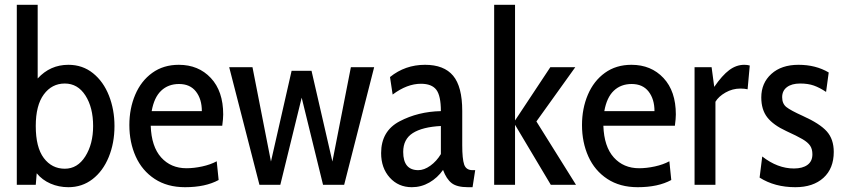

<svg xmlns="http://www.w3.org/2000/svg" viewBox="-20 -770 3512 800"><path d="M457 -245Q457 -174 433 -115.5Q409 -57 365.5 -23.5Q322 10 265 10Q225 10 190.5 -5Q156 -20 133 -48L129 0H50V-750H137V-443Q189 -500 265 -500Q324 -500 367.5 -465Q411 -430 434 -371.5Q457 -313 457 -245ZM368 -245Q368 -322 336 -372Q304 -422 250 -422Q196 -422 162.5 -376.5Q129 -331 129 -245Q129 -156 162.5 -111.5Q196 -67 250 -67Q303 -67 335.5 -118.5Q368 -170 368 -245Z M519 -249Q519 -318 543.5 -375.5Q568 -433 614.5 -466.5Q661 -500 725 -500Q807 -500 858.5 -445Q910 -390 910 -293Q910 -276 906 -246H608Q611 -159 651.5 -114Q692 -69 757 -69Q788 -69 822.5 -76.5Q857 -84 883 -98L891 -20Q836 10 751 10Q677 10 624.5 -24.5Q572 -59 545.5 -118Q519 -177 519 -249ZM821 -307Q821 -357 796.5 -388.5Q772 -420 726 -420Q681 -420 651.5 -392Q622 -364 612 -307Z M935 -490H1032L1109 -97L1195 -475H1278L1365 -97L1442 -490H1539L1414 0H1326L1237 -363L1148 0H1061Z M1568 -132Q1568 -224 1645 -264.5Q1722 -305 1817 -307Q1817 -371 1798 -396Q1779 -421 1734 -421Q1676 -421 1616 -376L1605 -449Q1668 -500 1751 -500Q1830 -500 1868 -454.5Q1906 -409 1906 -308V-165Q1906 -108 1914 -84.5Q1922 -61 1949 -61H1960L1949 10H1930Q1884 10 1862 -7Q1840 -24 1826 -62Q1803 -29 1769 -9.5Q1735 10 1696 10Q1640 10 1604 -30Q1568 -70 1568 -132ZM1817 -128V-245Q1740 -241 1700 -215.5Q1660 -190 1660 -137Q1660 -61 1723 -61Q1747 -61 1773 -79.5Q1799 -98 1817 -128Z M2039 -750H2126V-268L2273 -490H2377L2215 -264L2380 0H2275L2126 -250V0H2039Z M2405 -249Q2405 -318 2429.5 -375.5Q2454 -433 2500.5 -466.5Q2547 -500 2611 -500Q2693 -500 2744.5 -445Q2796 -390 2796 -293Q2796 -276 2792 -246H2494Q2497 -159 2537.5 -114Q2578 -69 2643 -69Q2674 -69 2708.5 -76.5Q2743 -84 2769 -98L2777 -20Q2722 10 2637 10Q2563 10 2510.5 -24.5Q2458 -59 2431.5 -118Q2405 -177 2405 -249ZM2707 -307Q2707 -357 2682.5 -388.5Q2658 -420 2612 -420Q2567 -420 2537.5 -392Q2508 -364 2498 -307Z M2874 -490H2945L2956 -408Q2989 -456 3018.5 -478Q3048 -500 3081 -500Q3094 -500 3104 -497L3095 -398Q3082 -401 3065 -401Q3032 -401 3003 -384.5Q2974 -368 2961 -346V0H2874Z M3145 -30 3156 -118Q3220 -68 3288 -68Q3324 -68 3344.5 -83Q3365 -98 3365 -127Q3365 -149 3355.5 -163Q3346 -177 3324 -190Q3302 -203 3256 -224Q3202 -249 3177 -281Q3152 -313 3152 -364Q3152 -424 3194 -462Q3236 -500 3307 -500Q3379 -500 3433 -468L3422 -387Q3395 -405 3371 -413.5Q3347 -422 3314 -422Q3279 -422 3259 -407Q3239 -392 3239 -365Q3239 -338 3256.5 -324Q3274 -310 3325 -287Q3396 -255 3425 -222.5Q3454 -190 3454 -137Q3454 -68 3411 -29Q3368 10 3294 10Q3208 10 3145 -30Z"/></svg>

Font: Cabin Condensed
Style: Regular
Weight: 400
Width: 3
Designer: Pablo Impallari
Foundry: Pablo Impallari. http://www.impallari.com Igino Marini. http://www.ikern.com
Version: Version 2.200